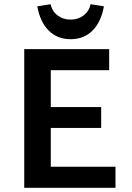

<svg xmlns="http://www.w3.org/2000/svg" viewBox="-20 -891 624 911"><path d="M157 -861 220 -871Q227 -838 253 -818Q279 -798 315 -798Q351 -798 377 -818Q403 -838 410 -871L473 -861Q460 -787 419 -746Q378 -705 315 -705Q252 -705 211 -746Q170 -787 157 -861ZM528 -100V0H95V-658H498V-558H221V-383H460V-284H221V-100Z"/></svg>

Font: Ysabeau Infant
Style: Bold
Weight: 700
Designer: Christian Thalmann (Catharsis Fonts)
Version: Version 0.003